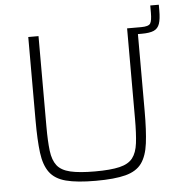

<svg xmlns="http://www.w3.org/2000/svg" viewBox="-55 -837 832 896"><g transform="rotate(-5 361.0 -388.5)"><path d="M358 8Q270 8 218.5 -5.5Q167 -19 142 -53Q117 -87 109.5 -146Q102 -205 102 -296V-688H150V-265Q150 -195 155.5 -150.5Q161 -106 180.5 -81Q200 -56 242.5 -46Q285 -36 358 -36Q431 -36 473 -46Q515 -56 534.5 -81Q554 -106 559.5 -150.5Q565 -195 565 -265V-688H631Q666 -688 674 -701Q682 -714 682 -751V-785H722V-758Q722 -718 714.5 -696Q707 -674 687.5 -665.5Q668 -657 631 -657H613V-296Q613 -205 605.5 -146Q598 -87 573.5 -53Q549 -19 497.5 -5.5Q446 8 358 8Z"/></g></svg>

Font: Saira ExtraLight
Style: Regular
Weight: 200
Designer: Hector Gatti with collaboration of the Omnibus-Type team
Foundry: Omnibus-Type
Version: Version 1.100; ttfautohint (v1.8.3)